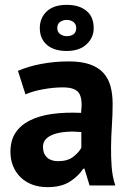

<svg xmlns="http://www.w3.org/2000/svg" viewBox="-20 -763 536 791"><path d="M23 0ZM54 -471Q94 -489 149 -499.5Q204 -510 264 -510Q316 -510 351 -497.5Q386 -485 406.5 -462Q427 -439 435.5 -407Q444 -375 444 -335Q444 -291 441 -246.5Q438 -202 437.5 -159Q437 -116 440 -75.5Q443 -35 455 1H349L328 -68H323Q303 -37 267.5 -14.5Q232 8 176 8Q141 8 113 -2.5Q85 -13 65 -32.5Q45 -52 34 -78.5Q23 -105 23 -138Q23 -184 43.5 -215.5Q64 -247 102.5 -266.5Q141 -286 194.5 -293.5Q248 -301 314 -298Q321 -354 306 -378.5Q291 -403 239 -403Q200 -403 156.5 -395Q113 -387 85 -374ZM219 -99Q258 -99 281 -116.5Q304 -134 315 -154V-219Q284 -222 255.5 -220Q227 -218 205 -211Q183 -204 170 -191Q157 -178 157 -158Q157 -130 173.5 -114.5Q190 -99 219 -99ZM144 -647Q144 -689 172.5 -716Q201 -743 255 -743Q306 -743 336 -718.5Q366 -694 366 -647Q366 -608 336.5 -580.5Q307 -553 255 -553Q202 -553 173 -578.5Q144 -604 144 -647ZM216 -647Q216 -631 228 -622.5Q240 -614 255 -614Q272 -614 283 -622Q294 -630 294 -647Q294 -664 282.5 -672.5Q271 -681 255 -681Q240 -681 228 -673Q216 -665 216 -647Z"/></svg>

Font: PT Sans
Style: Bold
Weight: 700
Version: Version 2.003W OFL; ttfautohint (v1.6)